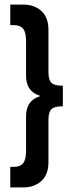

<svg xmlns="http://www.w3.org/2000/svg" viewBox="-20 -770 316 840"><path d="M25 -40H41Q68 -40 81 -55.5Q94 -71 94 -111V-261Q94 -331 155 -349V-351Q94 -369 94 -439V-589Q94 -629 81 -644.5Q68 -660 41 -660H25V-750H81Q130 -750 161 -722Q192 -694 192 -639V-455Q192 -420 205 -407.5Q218 -395 255 -395V-305Q218 -305 205 -292.5Q192 -280 192 -245V-61Q192 -6 161 22Q130 50 81 50H25Z"/></svg>

Font: kids-team
Style: team
Weight: 400
Designer: Ryoichi Tsunekawa, Thomas Gollenia, Laura Emeder
Foundry: Ryoichi Tsunekawa, Thomas Gollenia, Laura Emeder
Version: Version 2.000